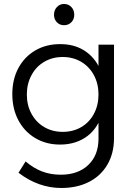

<svg xmlns="http://www.w3.org/2000/svg" viewBox="-20 -751 676 967"><path d="M42 0ZM554.2 -525.9V-55.2Q554.2 21 521 77.9Q487.8 134.8 428 165.3Q368.2 195.8 289.1 195.8Q173.8 195.8 73.2 119.1L108.9 62Q148.9 96.2 191.9 112.5Q234.9 128.9 286.1 128.9Q373 128.9 424.6 79.8Q476.1 30.8 476.1 -53.2V-132.8Q448.2 -79.6 398.2 -51.3Q348.1 -22.9 282.2 -22.9Q212.4 -22.9 157.7 -55.4Q103 -87.9 72.5 -145.5Q42 -203.1 42 -276.9Q42 -351.1 72.5 -408Q103 -464.8 157.5 -496.8Q211.9 -528.8 283.2 -528.8Q349.1 -528.8 397.9 -500.5Q446.8 -472.2 476.1 -418.9V-525.9ZM476.1 -274.9Q476.1 -329.1 453.1 -372.1Q430.2 -415 389.2 -439.5Q348.1 -463.9 295.9 -463.9Q244.1 -463.9 203.1 -439.9Q162.1 -416 138.7 -372.6Q115.2 -329.1 115.2 -274.9Q115.2 -220.7 138.7 -177.7Q162.1 -134.8 203.1 -110.8Q244.1 -86.9 295.9 -86.9Q348.1 -86.9 389.2 -110.8Q430.2 -134.8 453.1 -178Q476.1 -221.2 476.1 -274.9ZM354 -676.8Q354 -653.8 339.4 -638.9Q324.7 -624 302.7 -624Q280.8 -624 266.4 -638.9Q252 -653.8 252 -676.8Q252 -699.7 266.4 -715.3Q280.8 -731 302.7 -731Q324.7 -731 339.4 -715.6Q354 -700.2 354 -676.8Z"/></svg>

Font: Argentum Sans Light
Style: Regular
Weight: 300
Designer: Julieta Ulanovsky (Modified by Cristiano Sobral)
Foundry: Julieta Ulanovsky
Version: Version 1.000; ttfautohint (v1.5.65-e2d9)